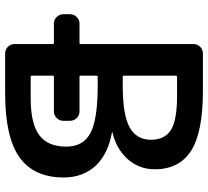

<svg xmlns="http://www.w3.org/2000/svg" viewBox="-50 -744 772 711"><g transform="rotate(90 335.5 -388.0)"><path d="M259.8 -460.9Q259.8 -457 263.7 -457H295.9Q406.2 -457 451.7 -482.9Q497.1 -508.8 497.1 -561.5Q497.1 -612.3 460.9 -635.3Q424.8 -658.2 335 -658.2H263.7Q259.8 -658.2 259.8 -654.3ZM522.5 -248Q522.5 -310.5 472.2 -337.4Q421.9 -364.3 295.9 -364.3H263.7Q259.8 -364.3 259.8 -359.4V-300.8Q259.8 -296.9 263.7 -296.9H392.6Q406.2 -296.9 416.5 -286.6Q426.8 -276.4 426.8 -261.7V-236.3Q426.8 -222.7 416.5 -212.4Q406.2 -202.1 392.6 -202.1H263.7Q259.8 -202.1 259.8 -197.3V-121.1Q259.8 -116.2 263.7 -116.2H344.7Q437.5 -116.2 480 -147.9Q522.5 -179.7 522.5 -248ZM138.7 -296.9Q142.6 -296.9 142.6 -300.8V-718.8Q142.6 -733.4 152.8 -743.7Q163.1 -753.9 177.7 -753.9H315.4Q469.7 -753.9 538.1 -710Q606.4 -666 606.4 -575.2Q606.4 -515.6 565.4 -471.7Q528.3 -432.6 469.7 -418.9Q469.7 -418.9 469.7 -418Q469.7 -417 469.7 -417Q544.9 -404.3 589.8 -360.4Q636.7 -312.5 636.7 -238.3Q636.7 -127.9 562 -74.7Q487.3 -21.5 325.2 -21.5H177.7Q163.1 -21.5 152.8 -31.7Q142.6 -42 142.6 -56.6V-197.3Q142.6 -202.1 138.7 -202.1H66.4Q52.7 -202.1 42.5 -212.4Q32.2 -222.7 32.2 -236.3V-261.7Q32.2 -276.4 42.5 -286.6Q52.7 -296.9 66.4 -296.9Z"/></g></svg>

Font: Gen Jyuu GothicL Medium
Style: Regular
Weight: 500
Designer: [Source Han Sans]
Ryoko NISHIZUKA  (kana & ideographs); Paul D. Hunt (Latin, Greek & Cyrillic); Wenlong ZHANG  (bopomofo
Version: Version 1.002.20150607